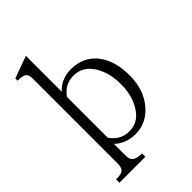

<svg xmlns="http://www.w3.org/2000/svg" viewBox="-245 -794 1032 1032"><g transform="rotate(-45 271.0 -278.0)"><path d="M157.2 -697.3 31.2 -651.4V-633.8Q66.4 -634.8 81.1 -625Q96.7 -615.2 96.7 -588.9V64.5Q96.7 96.7 78.1 107.4Q65.4 115.2 30.3 115.2V140.6H227.5V115.2Q192.4 114.3 176.8 105.5Q157.2 93.8 157.2 64.5V-28.3Q174.8 -9.8 202.1 2Q235.4 17.6 275.4 17.6Q363.3 17.6 420.9 -53.7Q477.5 -123 477.5 -228.5Q477.5 -337.9 427.7 -404.3Q373 -475.6 275.4 -475.6Q238.3 -475.6 204.1 -460Q174.8 -445.3 157.2 -423.8ZM157.2 -74.2V-385.7Q176.8 -411.1 197.3 -423.8Q225.6 -441.4 262.7 -441.4Q333 -441.4 374 -375Q411.1 -314.5 411.1 -228.5Q411.1 -142.6 374 -83Q334 -16.6 264.6 -16.6Q224.6 -16.6 197.3 -35.2Q176.8 -47.9 157.2 -74.2Z"/></g></svg>

Font: Batang
Style: Regular
Weight: 400
Version: Version 2.21